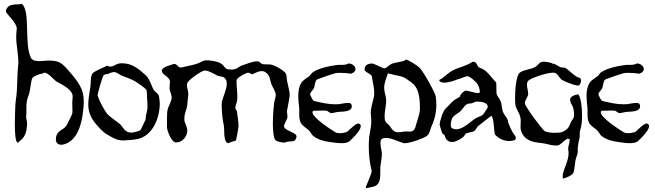

<svg xmlns="http://www.w3.org/2000/svg" viewBox="-20 -723 3353 983"><path d="M181 -410C161 -410 146 -414 139 -426C103 -495 136 -660 94 -702C93 -703 91 -703 88 -703H85C83 -703 82 -700 81 -701C60 -701 28 -701 17 -683C17 -682 6 -670 12 -660C24 -640 66 -604 66 -576C66 -574 66 -571 65 -569C64 -557 63 -546 63 -535C63 -490 74 -447 74 -403C74 -395 73 -387 72 -379C68 -337 69 -295 66 -253C64 -225 58 -197 58 -169C58 -163 56 -127 56 -88C56 -42 59 7 71 7H72C76 6 78 2 81 -1C109 -21 116 -48 119 -86V-89C119 -101 114 -112 114 -124V-129C118 -165 108 -191 129 -243C134 -256 139 -315 146 -324C157 -336 184 -345 200 -347C202 -348 203 -351 205 -351C230 -351 255 -313 272 -304C296 -292 338 -269 349 -244C351 -240 352 -234 352 -229C352 -218 350 -207 350 -199C350 -174 351 -161 351 -153C351 -137 347 -134 322 -83C318 -76 313 -71 308 -67C290 -54 266 -46 266 -9C266 7 276 18 293 18C299 18 306 17 314 14C374 -7 395 -80 403 -136C407 -162 409 -183 409 -202C409 -265 386 -299 327 -366C312 -383 296 -401 273 -408C259 -412 243 -413 227 -413C212 -413 195 -410 181 -410Z M608 -4H614C639 -6 666 -6 691 -13C764 -33 798 -121 798 -194C798 -206 796 -218 794 -229C792 -245 771 -253 764 -268C753 -292 745 -320 725 -339C686 -374 654 -399 605 -399C601 -399 596 -399 591 -398C573 -396 565 -382 542 -382C537 -382 537 -385 529 -387C515 -379 461 -359 453 -346C442 -330 446 -299 443 -280C438 -246 432 -217 432 -189C432 -155 441 -123 472 -87C490 -67 505 -48 529 -34C553 -20 579 -4 608 -4ZM652 -44C619 -44 612 -70 596 -86C578 -102 537 -127 525 -145C506 -174 491 -201 480 -233V-234C480 -247 504 -329 510 -337C513 -342 525 -344 530 -344V-343C546 -351 556 -354 564 -354C580 -354 587 -341 613 -332C656 -316 669 -311 705 -284C713 -277 730 -268 731 -257C733 -245 732 -231 733 -219C735 -202 735 -190 735 -179C735 -166 734 -155 728 -136C725 -127 728 -116 724 -108C722 -105 701 -56 697 -55C687 -52 676 -47 666 -46C661 -45 657 -44 652 -44Z M1147 10H1148C1152 10 1160 5 1163 4C1171 1 1181 0 1188 -4C1189 -5 1201 -67 1201 -77C1201 -101 1196 -128 1193 -153C1192 -160 1185 -160 1185 -170V-173C1186 -185 1192 -196 1194 -208C1195 -216 1195 -223 1195 -231C1195 -255 1191 -282 1191 -305V-307C1191 -312 1192 -316 1196 -321C1206 -332 1241 -351 1251 -351H1252C1259 -350 1266 -343 1272 -343C1274 -343 1274 -344 1275 -344C1290 -351 1304 -359 1319 -359C1326 -359 1333 -358 1339 -353C1362 -339 1361 -319 1368 -296C1375 -276 1392 -255 1392 -236C1392 -233 1391 -231 1391 -229C1389 -217 1384 -203 1383 -193C1381 -176 1377 -132 1377 -91C1377 -54 1380 -20 1389 -7C1399 4 1420 5 1433 7H1435C1441 7 1447 3 1452 2C1477 -1 1493 6 1498 -23V-25C1498 -46 1434 -53 1434 -78C1434 -79 1434 -80 1435 -81C1438 -97 1452 -111 1452 -128C1452 -130 1451 -132 1451 -133C1451 -140 1449 -147 1449 -153C1449 -154 1449 -156 1450 -158C1458 -206 1463 -222 1463 -239C1463 -254 1458 -269 1449 -312C1447 -325 1449 -345 1438 -353C1422 -369 1386 -390 1364 -393C1359 -394 1328 -392 1321 -396C1315 -399 1309 -408 1300 -409H1296C1275 -409 1239 -395 1219 -388C1205 -384 1193 -369 1177 -368C1172 -367 1167 -367 1164 -367C1125 -367 1137 -381 1111 -398C1093 -410 1054 -414 1040 -414H1033C1014 -412 1006 -401 983 -395C960 -388 935 -384 911 -378C909 -377 907 -377 906 -377C890 -377 888 -396 871 -396C857 -390 808 -381 808 -360L809 -359C810 -339 849 -330 850 -306V-302C850 -292 848 -283 848 -272C848 -258 856 -245 858 -232C858 -229 859 -226 859 -224C859 -208 846 -185 840 -169C839 -167 839 -166 839 -165C835 -153 835 -131 835 -111V-69C837 -50 858 3 878 6H883C915 6 939 -25 939 -56C939 -59 938 -61 938 -64C936 -77 925 -92 924 -109V-116C924 -146 936 -159 939 -188C941 -204 941 -220 944 -237V-242C944 -257 937 -273 937 -287C937 -291 937 -295 939 -298C944 -313 1011 -362 1029 -362H1030C1052 -360 1071 -347 1091 -337C1103 -330 1121 -334 1131 -323C1138 -315 1141 -306 1141 -294C1141 -264 1120 -224 1116 -201C1116 -198 1115 -192 1115 -184C1115 -154 1120 -104 1125 -86C1131 -67 1121 3 1147 10Z M1729 10C1744 10 1757 8 1767 2C1771 -1 1827 -51 1827 -77C1827 -83 1824 -88 1818 -90C1817 -91 1816 -91 1815 -91C1798 -91 1763 -50 1755 -47C1747 -44 1732 -41 1719 -41C1711 -41 1702 -43 1697 -46C1674 -60 1580 -120 1580 -148C1580 -155 1585 -156 1590 -156H1592C1604 -156 1618 -157 1632 -157C1639 -157 1646 -157 1653 -156C1661 -154 1666 -144 1677 -144H1680C1690 -145 1700 -149 1710 -150C1730 -152 1781 -149 1781 -178C1781 -181 1781 -185 1779 -189C1777 -194 1770 -196 1762 -196C1747 -196 1726 -191 1717 -190C1711 -190 1704 -189 1697 -189C1660 -189 1626 -197 1588 -206C1581 -208 1571 -231 1568 -238V-241C1568 -251 1585 -264 1588 -273C1592 -286 1592 -303 1601 -315C1603 -317 1686 -346 1696 -348C1704 -350 1712 -350 1720 -350C1730 -350 1740 -349 1749 -349H1750C1757 -349 1766 -346 1774 -346C1776 -346 1779 -346 1781 -347C1795 -353 1800 -361 1800 -369C1800 -384 1784 -398 1765 -398C1752 -392 1743 -391 1734 -391H1717C1713 -391 1709 -391 1704 -390C1667 -386 1614 -374 1583 -354C1574 -349 1570 -337 1561 -331C1542 -318 1524 -308 1516 -286C1509 -268 1507 -250 1507 -231C1507 -213 1509 -195 1511 -178C1512 -172 1512 -167 1512 -161V-140C1512 -123 1513 -107 1520 -94C1530 -77 1545 -70 1560 -57C1570 -49 1574 -34 1584 -27C1608 -7 1646 2 1676 5C1689 7 1710 10 1729 10Z M1853 238V240H1856C1862 240 1875 236 1880 235C1924 230 1927 197 1927 162V146C1927 139 1927 133 1928 126C1930 105 1935 87 1935 66V60C1935 52 1928 28 1928 10C1928 -1 1930 -10 1937 -13C1942 -16 1949 -17 1956 -17C1985 -17 2024 4 2047 10H2053C2081 10 2148 -15 2164 -26C2179 -35 2183 -62 2189 -76C2206 -112 2214 -149 2214 -188C2214 -201 2213 -215 2211 -229C2209 -247 2144 -365 2124 -380C2106 -394 2082 -409 2061 -418H2060C2059 -418 2056 -416 2055 -415C2037 -405 2008 -405 1987 -397C1971 -391 1963 -376 1948 -373C1944 -372 1899 -395 1887 -398C1867 -398 1847 -392 1847 -369V-365C1849 -351 1882 -346 1884 -331C1887 -306 1896 -276 1896 -249C1896 -243 1896 -237 1895 -231C1889 -201 1878 -173 1878 -142C1878 -140 1878 -138 1879 -136C1879 -124 1881 -113 1881 -101C1881 -76 1874 -51 1871 -26C1870 -24 1870 -21 1870 -19C1869 -5 1868 11 1868 26C1868 69 1873 113 1883 152V153C1883 165 1857 224 1855 229C1854 232 1853 236 1853 238ZM2019 -46C2001 -46 1991 -53 1976 -77C1970 -86 1960 -91 1954 -100C1950 -107 1949 -117 1949 -128C1949 -153 1957 -185 1957 -204V-214C1955 -234 1947 -251 1947 -273C1947 -300 1957 -319 1965 -345C1965 -346 1967 -348 1968 -348C1969 -348 1970 -346 1971 -346C2016 -335 2031 -334 2047 -327C2058 -322 2071 -311 2081 -305C2086 -301 2091 -298 2096 -293C2129 -262 2130 -200 2130 -168C2130 -143 2119 -113 2112 -91C2108 -78 2106 -59 2092 -52C2087 -50 2082 -49 2076 -49C2069 -49 2062 -50 2056 -50C2053 -50 2050 -50 2047 -49C2036 -47 2027 -46 2019 -46Z M2294 4C2299 4 2304 3 2309 2C2325 -4 2343 -13 2355 -25C2358 -28 2362 -37 2365 -39C2377 -45 2394 -45 2406 -51C2416 -56 2423 -76 2431 -80C2433 -81 2494 -130 2495 -130C2511 -122 2507 -41 2516 -32C2534 -14 2559 -1 2586 -1C2595 -1 2604 -2 2613 -5C2623 -8 2624 -21 2614 -32C2600 -48 2580 -97 2580 -104V-107C2576 -121 2565 -130 2559 -142C2548 -162 2551 -184 2543 -205C2538 -219 2526 -229 2522 -243C2521 -249 2522 -300 2520 -301C2495 -326 2474 -364 2439 -375C2416 -383 2428 -407 2400 -407C2365 -384 2331 -379 2301 -364C2282 -355 2259 -334 2241 -320C2238 -318 2229 -316 2229 -312V-311C2232 -303 2242 -300 2254 -300C2277 -300 2310 -311 2318 -315C2319 -316 2319 -316 2320 -316C2327 -316 2369 -335 2375 -333C2392 -327 2406 -313 2421 -298C2424 -295 2432 -280 2433 -274C2434 -272 2437 -256 2437 -254C2437 -233 2374 -264 2361 -258C2353 -254 2336 -242 2336 -230C2336 -227 2311 -215 2305 -210C2291 -200 2276 -180 2261 -167C2250 -158 2231 -105 2231 -83C2231 -80 2243 -43 2244 -41C2248 -34 2255 -37 2258 -26C2262 -8 2276 4 2294 4ZM2315 -61C2308 -61 2301 -63 2294 -67C2289 -69 2288 -77 2288 -83V-89C2293 -131 2304 -127 2337 -153C2348 -163 2362 -193 2383 -193C2406 -193 2405 -203 2425 -203C2448 -203 2474 -196 2477 -180V-176C2477 -168 2470 -162 2466 -156C2447 -120 2436 -133 2406 -111C2384 -96 2350 -61 2315 -61Z M2948 -23C2948 -42 2947 -49 2953 -65L2954 -69C2958 -84 2960 -107 2960 -132C2960 -175 2954 -223 2941 -240C2941 -241 2909 -236 2900 -220C2897 -214 2901 -199 2904 -193C2905 -190 2919 -175 2919 -137C2919 -132 2919 -129 2918 -125C2916 -114 2907 -107 2903 -98C2894 -72 2886 -59 2858 -47C2851 -44 2836 -43 2821 -43C2801 -43 2778 -46 2768 -52C2758 -58 2671 -173 2668 -192C2667 -193 2667 -194 2667 -195C2667 -208 2681 -225 2684 -238V-244C2684 -257 2678 -274 2678 -289C2678 -296 2679 -303 2684 -309C2693 -321 2776 -351 2812 -351C2834 -351 2839 -331 2851 -319L2857 -314C2865 -309 2918 -285 2939 -285C2943 -285 2946 -286 2947 -288C2951 -294 2955 -303 2955 -311C2955 -315 2954 -318 2952 -321C2949 -326 2936 -327 2931 -331C2911 -343 2893 -364 2875 -375C2870 -378 2860 -376 2854 -378C2839 -381 2825 -397 2810 -397C2807 -397 2806 -399 2803 -401C2793 -403 2779 -407 2765 -407C2756 -407 2747 -405 2740 -398C2733 -392 2728 -384 2720 -380C2695 -366 2665 -368 2641 -351C2623 -337 2617 -266 2617 -221C2617 -204 2618 -190 2619 -184C2624 -162 2639 -145 2644 -123C2646 -116 2646 -109 2646 -102C2646 -93 2645 -84 2645 -75C2645 -62 2647 -49 2655 -37C2680 6 2723 5 2763 11C2782 14 2804 22 2824 22C2829 22 2833 22 2838 21C2852 18 2875 -13 2889 -13C2892 -13 2895 -11 2897 -8C2897 8 2889 23 2889 39V40C2890 51 2888 34 2889 44C2891 50 2891 56 2891 61C2891 79 2886 96 2880 114C2873 134 2861 158 2861 180V186C2861 187 2862 192 2865 191C2880 186 2906 177 2915 163C2922 152 2923 105 2929 87C2933 76 2938 65 2938 53V37C2938 30 2940 20 2941 12V10C2941 8 2949 -22 2948 -23Z M3205 10C3220 10 3233 8 3243 2C3247 -1 3303 -51 3303 -77C3303 -83 3300 -88 3294 -90C3293 -91 3292 -91 3291 -91C3274 -91 3239 -50 3231 -47C3223 -44 3208 -41 3195 -41C3187 -41 3178 -43 3173 -46C3150 -60 3056 -120 3056 -148C3056 -155 3061 -156 3066 -156H3068C3080 -156 3094 -157 3108 -157C3115 -157 3122 -157 3129 -156C3137 -154 3142 -144 3153 -144H3156C3166 -145 3176 -149 3186 -150C3206 -152 3257 -149 3257 -178C3257 -181 3257 -185 3255 -189C3253 -194 3246 -196 3238 -196C3223 -196 3202 -191 3193 -190C3187 -190 3180 -189 3173 -189C3136 -189 3102 -197 3064 -206C3057 -208 3047 -231 3044 -238V-241C3044 -251 3061 -264 3064 -273C3068 -286 3068 -303 3077 -315C3079 -317 3162 -346 3172 -348C3180 -350 3188 -350 3196 -350C3206 -350 3216 -349 3225 -349H3226C3233 -349 3242 -346 3250 -346C3252 -346 3255 -346 3257 -347C3271 -353 3276 -361 3276 -369C3276 -384 3260 -398 3241 -398C3228 -392 3219 -391 3210 -391H3193C3189 -391 3185 -391 3180 -390C3143 -386 3090 -374 3059 -354C3050 -349 3046 -337 3037 -331C3018 -318 3000 -308 2992 -286C2985 -268 2983 -250 2983 -231C2983 -213 2985 -195 2987 -178C2988 -172 2988 -167 2988 -161V-140C2988 -123 2989 -107 2996 -94C3006 -77 3021 -70 3036 -57C3046 -49 3050 -34 3060 -27C3084 -7 3122 2 3152 5C3165 7 3186 10 3205 10Z"/></svg>

Font: Ancial
Style: Regular
Weight: 400
Designer: Daytona Mess (Anne-Dauphine Borione)
Foundry: Daytona Mess (Anne-Dauphine Borione)
Version: Version 1.000;Glyphs 3.2 (3192)